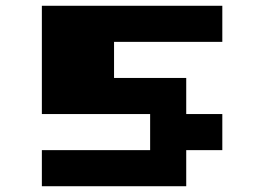

<svg xmlns="http://www.w3.org/2000/svg" viewBox="-20 -645 915 665"><path d="M125 0V-125H500V-250H125V-625H750V-500H375V-375H625V-250H750V-125H625V0Z"/></svg>

Font: Silkscreen
Style: Bold
Weight: 700
Designer: Jason Kottke
Foundry: Jason Kottke
Version: Version 1.001; ttfautohint (v1.8.4.7-5d5b)